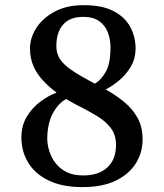

<svg xmlns="http://www.w3.org/2000/svg" viewBox="-20 -728 651 762"><path d="M307.6 14.6Q227.1 14.6 172.9 -11.7Q118.7 -38.1 91.8 -82.8Q64.9 -127.4 64.9 -182.1Q64.9 -230 86.9 -265.9Q108.9 -301.8 141.1 -325.4Q173.3 -349.1 204.6 -360.4Q175.3 -382.3 151.1 -408Q127 -433.6 113 -465.1Q99.1 -496.6 99.1 -536.1Q99.1 -577.6 124 -616.7Q148.9 -655.8 196.5 -681.6Q244.1 -707.5 312 -707.5Q385.3 -707.5 430.4 -684.1Q475.6 -660.6 496.8 -621.3Q518.1 -582 518.1 -534.7Q518.1 -496.6 500.2 -465.3Q482.4 -434.1 455.3 -410.9Q428.2 -387.7 399.4 -373Q439 -351.1 472.4 -323.7Q505.9 -296.4 525.9 -260.3Q545.9 -224.1 545.9 -174.8Q545.9 -123 519.3 -80.1Q492.7 -37.1 439.7 -11.2Q386.7 14.6 307.6 14.6ZM356.9 -396Q382.3 -411.6 400.4 -444.1Q418.5 -476.6 418.5 -540Q418.5 -571.8 408 -599.4Q397.5 -627 373.8 -644Q350.1 -661.1 310.5 -661.1Q257.3 -661.1 230.5 -630.4Q203.6 -599.6 203.6 -544.4Q203.6 -516.1 217.8 -493.9Q231.9 -471.7 265.6 -448.7Q299.3 -425.8 356.9 -396ZM310.1 -31.7Q372.1 -31.7 406.2 -63.7Q440.4 -95.7 440.4 -152.3Q440.4 -193.4 419.2 -220.5Q397.9 -247.6 366.5 -266.6Q335 -285.6 303.7 -301.8Q288.1 -309.1 272.9 -317.6Q257.8 -326.2 242.2 -335Q210.9 -317.4 189.7 -278.3Q168.5 -239.3 167.5 -179.2Q167.5 -156.2 174.8 -131.1Q182.1 -106 198.5 -83.3Q214.8 -60.5 242.2 -46.1Q269.5 -31.7 310.1 -31.7Z"/></svg>

Font: Gelasio Medium
Style: Regular
Weight: 500
Designer: Eben Sorkin
Foundry: Eben Sorkin
Version: Version 1.008